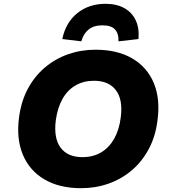

<svg xmlns="http://www.w3.org/2000/svg" viewBox="-20 -977 896 1008"><path d="M406 11Q292 11 213.5 -35Q135 -81 100 -165Q65 -249 80 -361Q91 -445 126 -510.5Q161 -576 215 -622Q269 -668 337 -692Q405 -716 481 -716Q596 -716 674 -670.5Q752 -625 787 -542Q822 -459 807 -347Q797 -262 761.5 -195.5Q726 -129 672 -83Q618 -37 550 -13Q482 11 406 11ZM413 -152Q469 -152 511 -177Q553 -202 579.5 -249Q606 -296 614 -361Q626 -454 588.5 -503.5Q551 -553 473 -553Q419 -553 376.5 -528.5Q334 -504 308 -457.5Q282 -411 273 -346Q261 -252 298 -202Q335 -152 413 -152ZM407 -760 307 -772Q325 -859 386 -908Q447 -957 534 -957Q592 -957 632.5 -934.5Q673 -912 692.5 -870.5Q712 -829 707 -772L602 -760Q604 -799 584.5 -821.5Q565 -844 518 -844Q472 -844 445 -822Q418 -800 407 -760Z"/></svg>

Font: Nunito Sans 7pt Black
Style: Italic
Weight: 900
Italic angle: -9°
Version: Version 3.101;gftools[0.9.27]